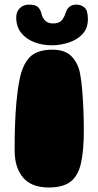

<svg xmlns="http://www.w3.org/2000/svg" viewBox="-20 -820 437 852"><path d="M196 12Q120 12 82.5 -32Q45 -76 45 -151.5Q45 -179 45.2 -206.5Q45.5 -234 46.5 -261.2Q47.5 -288.5 49 -315.5Q50.5 -342.5 53 -369Q55.5 -395.5 59 -420.8Q62.5 -446 67.5 -470Q80.5 -534 112.5 -566.8Q144.5 -599.5 213.5 -599.5Q269 -599.5 297.8 -569.5Q326.5 -539.5 335 -495Q338 -479.5 340.5 -460.5Q343 -441.5 344.8 -420Q346.5 -398.5 348 -375.8Q349.5 -353 350.2 -330Q351 -307 351.5 -284.5Q352 -262 352 -241.5Q352 -151 339.2 -95.2Q326.5 -39.5 293 -13.8Q259.5 12 196 12ZM209 -619Q169 -619 133 -632.5Q97 -646 74.5 -673.5Q52 -701 52 -743Q52 -768 67.8 -783.8Q83.5 -799.5 109.5 -799.5Q139 -799.5 149.5 -787.8Q160 -776 163.5 -761Q168.5 -739.5 181 -727.8Q193.5 -716 214 -716Q231.5 -716 242 -721Q252.5 -726 259.5 -737Q266.5 -748 272.5 -766Q278 -783 290 -791.2Q302 -799.5 319 -799.5Q340.5 -799.5 355.2 -786.5Q370 -773.5 370 -735Q370 -694 345.5 -668.2Q321 -642.5 284 -630.8Q247 -619 209 -619Z"/></svg>

Font: Gluten Black
Style: Regular
Weight: 900
Designer: Tyler Finck
Foundry: Etcetera Type Company
Version: Version 1.300